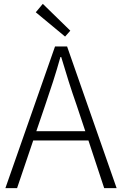

<svg xmlns="http://www.w3.org/2000/svg" viewBox="-20 -968 627 988"><path d="M211.9 -424.8 167 -293H418.9L375 -424.8Q352.5 -488.8 333.5 -548.8Q314.5 -608.9 294.9 -674.8H291Q272.5 -608.9 253.2 -548.8Q233.9 -488.8 211.9 -424.8ZM7.8 0 263.2 -729H325.2L580.1 0H516.1L435.1 -245.1H150.9L67.9 0ZM314.9 -779.8 164.1 -904.8 200.2 -948.2 341.8 -810.1Z"/></svg>

Font: Source Han Sans CN Light
Style: Regular
Weight: 300
Designer: Ryoko NISHIZUKA  (kana, bopomofo & ideographs); Paul D. Hunt (Latin, Greek & Cyrillic); Sandoll Communications , Soo-you
Foundry: Adobe
Version: Version 2.000;hotconv 1.0.107;makeotfexe 2.5.65593